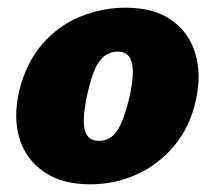

<svg xmlns="http://www.w3.org/2000/svg" viewBox="-20 -463 558 499"><path d="M214 16Q141 16 94 -16.5Q47 -49 30.5 -103.5Q14 -158 30 -227Q48 -300 89.5 -348Q131 -396 188 -419.5Q245 -443 306 -443Q380 -443 425.5 -411Q471 -379 487.5 -324.5Q504 -270 489 -202Q474 -134 433.5 -85Q393 -36 336 -10Q279 16 214 16ZM237 -97Q259 -97 273.5 -110.5Q288 -124 298.5 -151Q309 -178 318 -217Q330 -276 322 -302.5Q314 -329 286 -329Q266 -329 250.5 -316.5Q235 -304 224.5 -278Q214 -252 205 -209Q193 -149 201 -123Q209 -97 237 -97Z"/></svg>

Font: Ysabeau Black
Style: Italic
Weight: 900
Italic angle: -12°
Version: Version 2.000;gftools[0.9.27.dev2+g8671c4b]